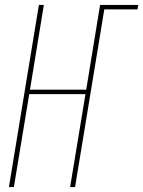

<svg xmlns="http://www.w3.org/2000/svg" viewBox="-20 -755 578 775"><path d="M16 0 137 -735H157L101 -393H328L384 -735H538L535 -717H401L283 0H263L325 -375H98L36 0Z"/></svg>

Font: Iosevka Term Curly Thin
Style: Italic
Weight: 100
Italic angle: -9°
Designer: Belleve Invis
Foundry: Belleve Invis
Version: Version 32.3.0